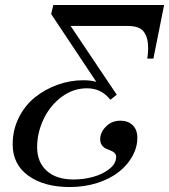

<svg xmlns="http://www.w3.org/2000/svg" viewBox="-20 -732 678 770"><path d="M185.1 -675.8 193.8 -711.9H638.2L595.2 -497.1H570.8Q574.2 -521 574.2 -538.1Q574.2 -581.1 556.9 -604.5Q539.6 -627.9 492.2 -627.9H263.2L448.2 -352.1L422.9 -332Q401.9 -356.9 379.4 -367.4Q356.9 -377.9 328.1 -377.9Q273.4 -377.9 227.1 -343.3Q180.7 -308.6 154.8 -254.2Q128.9 -199.7 128.9 -141.1Q128.9 -82.5 167 -47.4Q205.1 -12.2 275.9 -12.2Q314 -12.2 351.8 -22.2Q389.6 -32.2 417.7 -53.7Q445.8 -75.2 445.8 -103Q445.8 -112.8 439.2 -118.9Q432.6 -125 423.3 -128.4Q414.1 -131.8 404.5 -136.2Q395 -140.6 388.4 -150.1Q381.8 -159.7 381.8 -173.8Q381.8 -201.2 405 -224.6Q428.2 -248 462.9 -248Q493.2 -248 512 -230Q530.8 -211.9 530.8 -179.2Q530.8 -141.1 511 -105.5Q491.2 -69.8 456.5 -42.5Q421.9 -15.1 370.6 1.5Q319.3 18.1 259.8 18.1Q156.7 18.1 93.8 -27.3Q30.8 -72.8 30.8 -152.8Q30.8 -210.9 55.4 -260.3Q80.1 -309.6 120.4 -341.8Q160.6 -374 210.9 -392.1Q261.2 -410.2 314 -410.2Q343.8 -410.2 366.2 -403.8Z"/></svg>

Font: Flanker Steampunk
Style: Italic
Weight: 400
Italic angle: -12°
Designer: Alexey Kryukov, Leonardo Di Lena
Foundry: Alexey Kryukov, Leonardo Di Lena
Version: 1.210